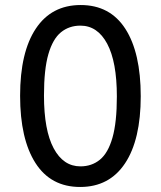

<svg xmlns="http://www.w3.org/2000/svg" viewBox="-20 -732 640 764"><path d="M299 12Q182 12 121 -83.5Q60 -179 60 -351Q60 -524 122.5 -618Q185 -712 301 -712Q418 -712 479 -617Q540 -522 540 -349Q540 -176 477.5 -82Q415 12 299 12ZM300 -70Q345 -70 377.5 -96.5Q410 -123 427.5 -184Q445 -245 445 -348Q445 -486 406.5 -558Q368 -630 300 -630Q255 -630 222.5 -603.5Q190 -577 172.5 -516.5Q155 -456 155 -352Q155 -214 193.5 -142Q232 -70 300 -70Z"/></svg>

Font: ABeeZee
Style: Regular
Weight: 400
Designer: Anja Meiners
Foundry: Anja Meiners
Version: Version 1.003; ttfautohint (v1.8.3)